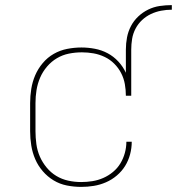

<svg xmlns="http://www.w3.org/2000/svg" viewBox="-20 -724 693 752"><path d="M298 8Q270 8 242 2.5Q214 -3 190 -17.5Q166 -32 147.5 -53.5Q129 -75 118 -100.5Q107 -126 102.5 -154Q98 -182 98 -210V-320Q98 -348 102.5 -376Q107 -404 118 -429.5Q129 -455 147.5 -477Q166 -499 190.5 -513Q215 -527 243 -532.5Q271 -538 299 -538Q325 -538 351.5 -533Q378 -528 401.5 -515.5Q425 -503 443.5 -483Q462 -463 473 -439V-530Q473 -554 477.5 -577.5Q482 -601 493 -622Q504 -643 521.5 -659.5Q539 -676 560.5 -686.5Q582 -697 605.5 -700.5Q629 -704 653 -704V-686Q632 -686 611 -682Q590 -678 571 -669Q552 -660 536.5 -645.5Q521 -631 511 -612Q501 -593 497.5 -572Q494 -551 494 -530V-349H473Q473 -372 469 -394.5Q465 -417 454.5 -437.5Q444 -458 427.5 -474.5Q411 -491 390 -501Q369 -511 346.5 -515Q324 -519 301 -519Q275 -519 250 -514Q225 -509 203 -496Q181 -483 164 -463Q147 -443 137 -419.5Q127 -396 123 -371Q119 -346 119 -320V-210Q119 -185 122.5 -159.5Q126 -134 136 -111Q146 -88 162.5 -68Q179 -48 200.5 -35Q222 -22 247 -16.5Q272 -11 298 -11Q320 -11 342 -14.5Q364 -18 384.5 -27Q405 -36 422.5 -50.5Q440 -65 451.5 -84Q463 -103 469 -125Q475 -147 475 -169H496Q496 -144 489.5 -119.5Q483 -95 470 -74Q457 -53 437.5 -36.5Q418 -20 395 -10Q372 0 347.5 4Q323 8 298 8Z"/></svg>

Font: Iosevka Curly Slab ThEx
Style: Regular
Weight: 100
Width: 7
Monospace: yes
Designer: Belleve Invis
Foundry: Belleve Invis
Version: Version 11.1.0; ttfautohint (v1.8.3)